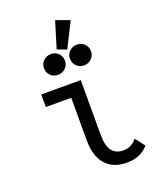

<svg xmlns="http://www.w3.org/2000/svg" viewBox="-167 -1016 919 1124"><g transform="rotate(-20 293.0 -454.0)"><path d="M561.5 -47.4Q512.7 9.8 427.2 9.8Q340.3 9.8 293.5 -44.9Q249 -96.7 249 -195.8V-459H90.8V-537.1H336.9V-195.8Q336.9 -127.4 361.8 -95.2Q385.3 -64.9 432.1 -64.9Q481.4 -64.9 516.6 -106.9ZM385.7 -740.2Q414.6 -740.2 431.6 -722.7Q451.2 -702.6 451.2 -675.8Q451.2 -648.9 431.6 -629.9Q412.6 -611.3 385.7 -611.3Q357.9 -611.3 339.8 -628.9Q320.3 -647.9 320.3 -675.8Q320.3 -703.6 339.8 -721.9Q359.4 -740.2 385.7 -740.2ZM223.6 -740.2Q252.4 -740.2 269.5 -722.7Q289.1 -702.6 289.1 -675.8Q289.1 -648.9 269.5 -629.9Q250.5 -611.3 223.6 -611.3Q195.8 -611.3 177.7 -628.9Q158.2 -647.9 158.2 -675.8Q158.2 -703.6 177.7 -721.9Q197.3 -740.2 223.6 -740.2ZM315.9 -918.5 401.9 -887.2 323.7 -732.4 265.6 -753.9Z"/></g></svg>

Font: Consola Mono
Style: Book
Weight: 400
Monospace: yes
Version: Version 2.001